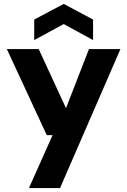

<svg xmlns="http://www.w3.org/2000/svg" viewBox="-20 -747 651 982"><path d="M128 215 249 -56H219L15 -496H178L317 -195H318L435 -496H596L287 215ZM155 -542V-647L306 -727L456 -647V-542L306 -624Z"/></svg>

Font: DM Sans 28pt Black
Style: Regular
Weight: 900
Version: Version 4.004;gftools[0.9.30]